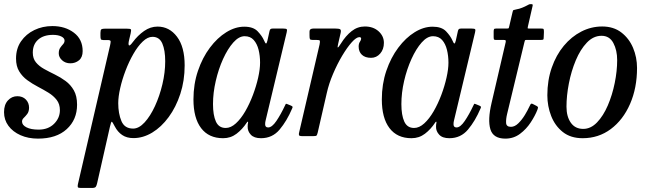

<svg xmlns="http://www.w3.org/2000/svg" viewBox="-28 -658 3139 928"><path d="M261.5 -125.5Q261.5 -155 246 -175Q230.5 -195 206.5 -209.8Q182.5 -224.5 155.2 -238.8Q128 -253 104 -270.5Q80 -288 64.8 -313Q49.5 -338 49.5 -375Q49.5 -423.5 73.8 -458.5Q98 -493.5 138 -512.8Q178 -532 225 -532Q287 -532 329.2 -500Q371.5 -468 371.5 -411Q371.5 -381 353.8 -366.5Q336 -352 312 -352Q288 -352 272 -366.8Q256 -381.5 256 -400Q256 -417 263 -427Q270 -437 277 -444.5Q284 -452 284 -462Q284 -474 268.2 -481.8Q252.5 -489.5 228 -489.5Q182.5 -489.5 156.5 -466.5Q130.5 -443.5 130.5 -403.5Q130.5 -375 145.8 -356.5Q161 -338 185.5 -324.5Q210 -311 237.2 -297.8Q264.5 -284.5 289 -266.5Q313.5 -248.5 329 -221.2Q344.5 -194 344.5 -152Q344.5 -79.5 294.5 -33.8Q244.5 12 155.5 12Q108.5 12 71.2 -4.5Q34 -21 12.8 -49.8Q-8.5 -78.5 -8.5 -116Q-8.5 -152 10.2 -172.5Q29 -193 55.5 -193Q81.5 -193 97 -177Q112.5 -161 112.5 -137Q112 -118 103.5 -107Q95 -96 86.8 -88.2Q78.5 -80.5 78.5 -70.5Q78.5 -53.5 100 -42.5Q121.5 -31.5 158.5 -31.5Q205 -31.5 233.2 -59.5Q261.5 -87.5 261.5 -125.5Z M480.5 -519.5H583.5Q602 -519.5 604.5 -516Q607 -512.5 603.5 -496.5L596 -465Q591 -444 595 -439.2Q599 -434.5 613.5 -454Q638 -487 668.5 -508.2Q699 -529.5 733.5 -529.5Q790.5 -529.5 827.5 -480.5Q864.5 -431.5 864.5 -342Q864.5 -268 843.5 -204Q822.5 -140 787.2 -92Q752 -44 707.8 -17.2Q663.5 9.5 617 9.5Q584.5 9.5 562.5 -5.5Q540.5 -20.5 527 -46.5Q515.5 -69 512.2 -69.8Q509 -70.5 503 -44L441.5 227.5Q439 239 435 244.8Q431 250.5 416 250.5H363.5Q350 250.5 348.2 246.5Q346.5 242.5 348.5 232.5L504 -438.5Q507 -452 506.8 -458.2Q506.5 -464.5 491.5 -464.5H471Q461.5 -464.5 459.5 -468.8Q457.5 -473 457.5 -484.5V-499Q457.5 -513.5 462.2 -516.5Q467 -519.5 480.5 -519.5ZM543.5 -159.5Q543.5 -109.5 558.8 -73Q574 -36.5 615.5 -36.5Q643.5 -36.5 671 -66.5Q698.5 -96.5 721 -145.2Q743.5 -194 757 -251Q770.5 -308 770.5 -362Q770.5 -415.5 756.5 -447.8Q742.5 -480 709 -480Q685.5 -480 661.8 -457.2Q638 -434.5 616.8 -397.5Q595.5 -360.5 579 -317.2Q562.5 -274 553 -232.2Q543.5 -190.5 543.5 -159.5Z M1384 -133.5Q1358.5 -73.5 1323.5 -31.8Q1288.5 10 1233.5 10Q1200 10 1184.2 -7Q1168.5 -24 1169 -45.5Q1169 -52.5 1169.5 -56.5Q1170 -60.5 1171 -65Q1171.5 -70 1169.5 -70Q1167.5 -70 1164.5 -65Q1143.5 -33 1115.2 -11.5Q1087 10 1050.5 10Q981 10 944 -38.8Q907 -87.5 907 -177.5Q907 -251.5 928.8 -315.5Q950.5 -379.5 986.5 -427.5Q1022.5 -475.5 1065.8 -502.2Q1109 -529 1152.5 -529Q1196 -529 1217.2 -506.8Q1238.5 -484.5 1248 -463Q1254 -448.5 1257.5 -447.8Q1261 -447 1264.5 -461.5L1274.5 -507Q1276 -514 1279 -517Q1282 -520 1290 -520H1340.5Q1355.5 -520 1358 -516.5Q1360.5 -513 1357.5 -501L1256 -76.5Q1253.5 -67.5 1253.5 -57.5Q1253.5 -42 1268 -42Q1286.5 -42 1307.8 -73.2Q1329 -104.5 1349 -147Q1352 -153.5 1353.2 -155.5Q1354.5 -157.5 1361.5 -154.5L1378.5 -147.5Q1385 -144.5 1386 -142Q1387 -139.5 1384 -133.5ZM1229 -355Q1229 -388.5 1221.8 -417.5Q1214.5 -446.5 1198.2 -464.8Q1182 -483 1154.5 -483Q1126.5 -483 1099.5 -452.5Q1072.5 -422 1050.2 -373Q1028 -324 1014.8 -266.5Q1001.5 -209 1001.5 -155Q1001.5 -101.5 1015.5 -70.5Q1029.5 -39.5 1063 -39.5Q1088 -39.5 1112.2 -61.8Q1136.5 -84 1157.5 -120.2Q1178.5 -156.5 1194.5 -199Q1210.5 -241.5 1219.8 -282.8Q1229 -324 1229 -355Z M1486.5 -520H1593Q1610.5 -520 1616 -516.5Q1621.5 -513 1618.5 -499L1607 -449Q1602 -428 1605 -428.5Q1608 -429 1620 -448Q1643 -485 1671.5 -507.5Q1700 -530 1735.5 -530Q1776 -530 1801.8 -506.8Q1827.5 -483.5 1827.5 -451Q1827.5 -419.5 1809.5 -399Q1791.5 -378.5 1765.5 -378.5Q1737 -378.5 1721.2 -393.2Q1705.5 -408 1705.5 -433Q1705.5 -447.5 1711.5 -456Q1717.5 -464.5 1717.5 -471Q1717.5 -478.5 1709 -478.5Q1694.5 -478.5 1672.2 -453.8Q1650 -429 1626 -388.8Q1602 -348.5 1581.8 -301Q1561.5 -253.5 1551.5 -208.5L1507.5 -17Q1504.5 -5.5 1502 -2.8Q1499.5 0 1485 0H1434Q1418.5 0 1417 -5Q1415.5 -10 1418.5 -21L1516.5 -442.5Q1519.5 -458 1517.8 -461.5Q1516 -465 1501 -465H1482.5Q1472 -465 1470 -469.2Q1468 -473.5 1468 -486V-505.5Q1468 -520 1486.5 -520Z M2294.5 -133.5Q2269 -73.5 2234 -31.8Q2199 10 2144 10Q2110.5 10 2094.8 -7Q2079 -24 2079.5 -45.5Q2079.5 -52.5 2080 -56.5Q2080.5 -60.5 2081.5 -65Q2082 -70 2080 -70Q2078 -70 2075 -65Q2054 -33 2025.8 -11.5Q1997.5 10 1961 10Q1891.5 10 1854.5 -38.8Q1817.5 -87.5 1817.5 -177.5Q1817.5 -251.5 1839.2 -315.5Q1861 -379.5 1897 -427.5Q1933 -475.5 1976.2 -502.2Q2019.5 -529 2063 -529Q2106.5 -529 2127.8 -506.8Q2149 -484.5 2158.5 -463Q2164.5 -448.5 2168 -447.8Q2171.5 -447 2175 -461.5L2185 -507Q2186.5 -514 2189.5 -517Q2192.5 -520 2200.5 -520H2251Q2266 -520 2268.5 -516.5Q2271 -513 2268 -501L2166.5 -76.5Q2164 -67.5 2164 -57.5Q2164 -42 2178.5 -42Q2197 -42 2218.2 -73.2Q2239.5 -104.5 2259.5 -147Q2262.5 -153.5 2263.8 -155.5Q2265 -157.5 2272 -154.5L2289 -147.5Q2295.5 -144.5 2296.5 -142Q2297.5 -139.5 2294.5 -133.5ZM2139.5 -355Q2139.5 -388.5 2132.2 -417.5Q2125 -446.5 2108.8 -464.8Q2092.5 -483 2065 -483Q2037 -483 2010 -452.5Q1983 -422 1960.8 -373Q1938.5 -324 1925.2 -266.5Q1912 -209 1912 -155Q1912 -101.5 1926 -70.5Q1940 -39.5 1973.5 -39.5Q1998.5 -39.5 2022.8 -61.8Q2047 -84 2068 -120.2Q2089 -156.5 2105 -199Q2121 -241.5 2130.2 -282.8Q2139.5 -324 2139.5 -355Z M2369.5 -520H2421.5Q2430 -520 2431 -522.5Q2432 -525 2433.5 -531.5L2449 -598Q2451 -608 2453.8 -609.2Q2456.5 -610.5 2467 -612.5Q2482 -615 2496 -620.8Q2510 -626.5 2519 -631.5Q2526 -635.5 2529.2 -636.8Q2532.5 -638 2539 -638Q2545 -638 2546.2 -636.2Q2547.5 -634.5 2546 -628.5L2523.5 -530Q2522 -523.5 2522.2 -521.8Q2522.5 -520 2530.5 -520H2588Q2597.5 -520 2599.2 -517.5Q2601 -515 2601 -503.5L2600 -479Q2600 -468.5 2597.5 -466.8Q2595 -465 2585.5 -465H2517Q2510.5 -465 2509.5 -463.2Q2508.5 -461.5 2507 -455.5L2423 -107Q2417 -82 2418.2 -63.5Q2419.5 -45 2441.5 -45Q2460 -45 2477.5 -62.2Q2495 -79.5 2508.8 -102.2Q2522.5 -125 2530 -141.5Q2533 -148.5 2536.5 -154Q2540 -159.5 2548 -155L2565.5 -146Q2571.5 -142.5 2572.2 -140Q2573 -137.5 2569.5 -127.5Q2558.5 -99 2537.2 -66.5Q2516 -34 2485.2 -11Q2454.5 12 2414.5 12Q2356 12 2342.2 -33.2Q2328.5 -78.5 2348 -161L2416 -453.5Q2417.5 -461 2415.8 -463Q2414 -465 2405 -465H2367.5Q2360.5 -465 2359.2 -468.5Q2358 -472 2358 -479V-505Q2358 -513.5 2359.8 -516.8Q2361.5 -520 2369.5 -520Z M2617.5 -197.5Q2617.5 -270 2638.8 -331Q2660 -392 2697 -436.5Q2734 -481 2781.8 -505.5Q2829.5 -530 2882.5 -530Q2937.5 -530 2975 -501.2Q3012.5 -472.5 3031.8 -426.8Q3051 -381 3051 -329.5Q3051 -232.5 3017.2 -155.5Q2983.5 -78.5 2924.2 -34.2Q2865 10 2788 10Q2730 10 2692.2 -20Q2654.5 -50 2636 -97.5Q2617.5 -145 2617.5 -197.5ZM2710 -142.5Q2710 -94.5 2731 -64.8Q2752 -35 2791 -35Q2827.5 -35 2857.8 -66.5Q2888 -98 2909.8 -148.5Q2931.5 -199 2943.2 -257Q2955 -315 2955 -367.5Q2955 -415.5 2936.5 -450.2Q2918 -485 2879.5 -485Q2840 -485 2808.5 -452Q2777 -419 2755 -366.5Q2733 -314 2721.5 -254.5Q2710 -195 2710 -142.5Z"/></svg>

Font: Besley* Narrow
Style: Italic
Weight: 400
Width: 4
Italic angle: -13°
Designer: Owen Earl
Foundry: indestructible type*
Version: Version 3.000; ttfautohint (v1.8.3)